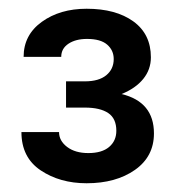

<svg xmlns="http://www.w3.org/2000/svg" viewBox="-20 -741 411 439"><path d="M240 -606Q240 -626 225 -639Q210 -652 179 -652Q153 -652 136.5 -641Q120 -630 120 -611H34Q34 -661 75.5 -691Q117 -721 178 -721Q245 -721 285 -692Q325 -663 325 -610Q325 -582 307.5 -560.5Q290 -539 258 -526Q332 -508 332 -436Q332 -383 288.5 -352.5Q245 -322 178 -322Q117 -322 73 -351.5Q29 -381 29 -439H115Q115 -419 133.5 -405Q152 -391 182 -391Q213 -391 229.5 -405Q246 -419 246 -442Q246 -470 227.5 -482.5Q209 -495 174 -495H131V-555H174Q206 -555 223 -569Q240 -583 240 -606Z"/></svg>

Font: Freesentation 6 SemiBold
Style: Regular
Weight: 600
Designer: glyphs from Roboto by Christian Robertson / Hangul glyphs from Noto Sans CJK(Source Han Sans) by Jang Soo-young and Kang
Foundry: PT&
Version: Version 2.001